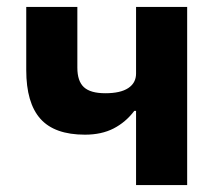

<svg xmlns="http://www.w3.org/2000/svg" viewBox="-20 -536 640 556"><path d="M374 -215H369Q344 -182 309 -164Q274 -146 226 -146Q138 -146 97 -192Q56 -238 56 -333V-516H204V-340Q204 -301 223 -283.5Q242 -266 285 -266Q329 -266 351.5 -281Q374 -296 374 -323V-516H522V0H374Z"/></svg>

Font: iA Writer Duo V
Style: Regular
Weight: 400
Designer: Mike Abbink, Paul van der Laan, Pieter van Rosmalen, Oliver Reichenstein
Foundry: Information Architects Inc.
Version: Version 2.000